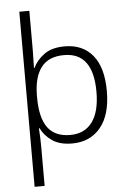

<svg xmlns="http://www.w3.org/2000/svg" viewBox="-64 -806 727 1088"><g transform="rotate(-5 299.5 -262.0)"><path d="M543 -269Q543 -134 483.5 -62Q424 10 322 10Q251 10 208 -20Q165 -50 145 -92H141Q143 -70 144 -39Q145 -8 145 15V236H88V-760H145V-531Q145 -511 144 -482.5Q143 -454 143 -435H146Q166 -478 209.5 -510Q253 -542 327 -542Q429 -542 486 -472.5Q543 -403 543 -269ZM484 -270Q484 -493 319 -493Q230 -493 188 -437Q146 -381 146 -277V-266Q146 -152 187 -95.5Q228 -39 315 -39Q397 -39 440.5 -98Q484 -157 484 -270Z"/></g></svg>

Font: Noto Sans Thai Looped Light
Style: Regular
Weight: 300
Designer: Sasikarn Vongin, Ben Mitchell
Foundry: The Fontpad Ltd
Version: Version 1.001; ttfautohint (v1.8.4.7-5d5b)